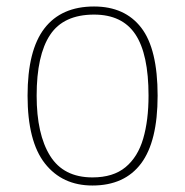

<svg xmlns="http://www.w3.org/2000/svg" viewBox="-20 -562 571 592"><path d="M265 10Q172 10 118.5 -58Q65 -126 65 -267Q65 -407 117 -474.5Q169 -542 270 -542Q365 -542 415.5 -476.5Q466 -411 466 -267Q466 -126 415 -58Q364 10 265 10ZM265 -15Q329 -15 367 -46.5Q405 -78 421.5 -134.5Q438 -191 438 -267Q438 -395 397.5 -456Q357 -517 270 -517Q176 -517 134.5 -454.5Q93 -392 93 -267Q93 -148 134.5 -81.5Q176 -15 265 -15Z"/></svg>

Font: Noto Serif Ethiopic Thin
Style: Regular
Weight: 250
Version: Version 2.102